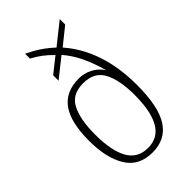

<svg xmlns="http://www.w3.org/2000/svg" viewBox="-234 -838 925 925"><g transform="rotate(-45 228.5 -375.5)"><path d="M229 10Q137 10 94.5 -60Q52 -130 52 -246Q52 -373 96 -433.5Q140 -494 229 -494Q265 -494 297.5 -477.5Q330 -461 351 -429Q333 -494 309 -544Q285 -594 251 -633L153 -555V-592L230 -653Q206 -678 182.5 -695.5Q159 -713 131 -728V-761Q169 -743 199 -723Q229 -703 259 -675L367 -761V-724L280 -654Q341 -585 373.5 -489.5Q406 -394 406 -273Q406 -126 362 -58Q318 10 229 10ZM229 -21Q298 -21 331 -78.5Q364 -136 364 -247Q364 -348 334 -405.5Q304 -463 228 -463Q152 -463 123 -406Q94 -349 94 -247Q94 -137 126.5 -79Q159 -21 229 -21Z"/></g></svg>

Font: Noto Serif Ethiopic Condensed ExtraLight
Style: Regular
Weight: 200
Width: 3
Designer: Monotype Design Team
Foundry: Monotype Imaging Inc.
Version: Version 2.102; ttfautohint (v1.8.4.7-5d5b)